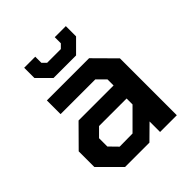

<svg xmlns="http://www.w3.org/2000/svg" viewBox="-198 -852 981 981"><g transform="rotate(-45 292.5 -361.5)"><path d="M204 -580 135 -649V-723H215V-679L236 -658H335L356 -679V-723H436V-649L367 -580ZM141 0 30 -111V-224L141 -336H394V-380L350 -424H99V-523H404L515 -411V0H394V-76L317 0ZM195 -93 289 -94 394 -199V-242H195L151 -198V-138Z"/></g></svg>

Font: Tomorrow Medium
Style: Regular
Weight: 500
Designer: Tony de Marco, Monica Rizzolli
Foundry: Just in Type
Version: Version 2.002